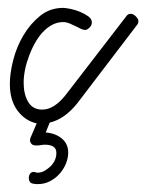

<svg xmlns="http://www.w3.org/2000/svg" viewBox="-20 -322 371 487"><path d="M299 -279Q304 -287 311 -287Q318 -287 324.5 -280.5Q331 -274 331 -269Q331 -262 327 -258L176 -60Q144 -20 106 -11L96 14Q121 16 137 29.5Q153 43 153 65Q153 79 147 93.5Q141 108 130.5 119.5Q120 131 106 138Q92 145 76 145Q63 145 58 141.5Q53 138 53 128Q55 114 66 114Q67 114 70 115Q73 116 75 116Q85 116 93.5 111Q102 106 109 99Q116 92 119.5 83.5Q123 75 123 66Q123 55 115.5 50Q108 45 94 45Q89 45 84 46Q79 47 72 47Q63 47 59.5 42.5Q56 38 56 35Q56 30 58 26L73 -9Q43 -16 24 -42Q5 -68 5 -109Q5 -136 13.5 -169.5Q22 -203 39.5 -232.5Q57 -262 82 -282Q107 -302 140 -302Q146 -302 158.5 -299.5Q171 -297 183 -292Q195 -287 204 -280.5Q213 -274 213 -265Q213 -258 207 -252Q201 -246 196 -246Q191 -246 185 -249Q179 -252 172 -255.5Q165 -259 156.5 -262.5Q148 -266 140 -266Q115 -266 92.5 -244.5Q70 -223 54 -181Q40 -144 40 -112Q40 -83 51.5 -63.5Q63 -44 87 -44Q118 -44 148 -83Z"/></svg>

Font: Gruenewald VA
Style: Regular
Weight: 400
Designer: Peter Wiegel
Foundry: Peter Wiegel, nach dem Schriftentwurf von Dr. H. Gr¸newald
Version: Version 0.007